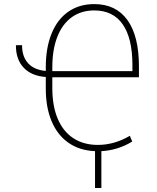

<svg xmlns="http://www.w3.org/2000/svg" viewBox="-20 -737 773 948"><path d="M206.1 -386.7V-405.3Q206.1 -501.5 234.9 -571.8Q263.7 -642.1 317.6 -679.4Q371.6 -716.8 445.3 -716.8Q552.7 -716.8 609.4 -637.7Q666 -558.6 666 -409.2V-355.5H238.3V-301.8Q238.3 -213.9 264.9 -150.9Q291.5 -87.9 342 -54.7Q392.6 -21.5 462.9 -21.5Q544.4 -21.5 621.1 -66.4L632.8 -38.1Q562.5 4.9 480.5 9.3V191.4H449.2V9.3Q373.5 6.3 318.8 -31.5Q264.2 -69.3 235.1 -137.7Q206.1 -206.1 206.1 -298.8V-356.9Q135.7 -361.8 96.9 -402.8Q58.1 -443.8 58.6 -513.7H88.9Q88.9 -457 119.1 -424.3Q149.4 -391.6 206.1 -386.7ZM633.8 -385.7V-416Q633.8 -548.3 585.9 -616.9Q538.1 -685.5 445.3 -685.5Q380.9 -685.5 334.2 -651.9Q287.6 -618.2 262.9 -554.9Q238.3 -491.7 238.3 -404.3V-385.7Z"/></svg>

Font: Pretendard JP Thin
Style: Regular
Weight: 100
Designer: Base glyphs from Inter by Rasmus Andersson; Hangeul glyphs from Noto Sans CJK(Source Han Sans) by Jang Soo-young and Kan
Foundry: Kil Hyung-jin
Version: Version 1.309